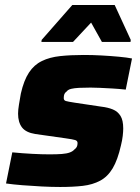

<svg xmlns="http://www.w3.org/2000/svg" viewBox="-20 -737 557 765"><path d="M220 8Q186 8 146.5 6Q107 4 69.5 1Q32 -2 4 -6L29 -130Q49 -128 69.5 -126.5Q90 -125 109 -124Q128 -123 145 -122.5Q162 -122 177 -122Q207 -122 226.5 -123.5Q246 -125 258 -129.5Q270 -134 276 -141Q283 -146 286 -152Q289 -158 289 -167Q289 -176 279.5 -179Q270 -182 241 -186L121 -203Q83 -209 67.5 -229.5Q52 -250 52 -284Q52 -299 55.5 -320Q59 -341 63 -364Q75 -417 95.5 -448Q116 -479 147 -494Q178 -509 219.5 -513.5Q261 -518 314 -518Q349 -518 385 -516Q421 -514 453.5 -511Q486 -508 506 -504L481 -380Q453 -383 426.5 -384.5Q400 -386 378 -387Q356 -388 341 -388Q314 -388 295 -387Q276 -386 263.5 -383Q251 -380 245 -372Q239 -368 236.5 -362Q234 -356 234 -346Q234 -337 242.5 -334.5Q251 -332 277 -328L384 -312Q410 -309 429.5 -301Q449 -293 460 -275.5Q471 -258 471 -225Q471 -213 469 -195.5Q467 -178 462 -158Q449 -100 429 -66.5Q409 -33 379 -17Q349 -1 310 3.5Q271 8 220 8ZM145 -570 146 -578 268 -717H437L501 -578L500 -570H386L343 -647L271 -570Z"/></svg>

Font: Saira Thin ExtraBold
Style: Italic
Weight: 800
Italic angle: -12°
Version: Version 1.101